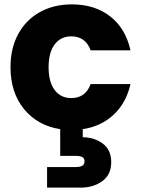

<svg xmlns="http://www.w3.org/2000/svg" viewBox="-20 -586 645 877"><path d="M305 -138Q371 -138 394 -202H576Q557 -117 500 -63Q443 -9 358 4V41Q410 41 449 69.5Q488 98 488 155Q488 212 447 241.5Q406 271 349 271H195V177H326Q346 177 356 171Q366 165 366 151Q366 137 356 131.5Q346 126 326 126H255V4Q152 -12 90 -87.5Q28 -163 28 -279Q28 -366 63.5 -431Q99 -496 162.5 -531Q226 -566 308 -566Q413 -566 483.5 -511Q554 -456 576 -356H394Q371 -420 305 -420Q258 -420 230 -383.5Q202 -347 202 -279Q202 -211 230 -174.5Q258 -138 305 -138Z"/></svg>

Font: Fz Poppins
Style: Bold
Weight: 700
Designer: Ninad Kale (Devanagari), Jonny Pinhorn (Latin)
Foundry: Indian Type Foundry
Version: Vit hóa bi Vntype.Com & FontZin.Com